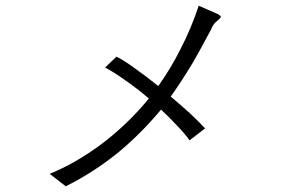

<svg xmlns="http://www.w3.org/2000/svg" viewBox="-20 -737 1040 677"><path d="M741.2 -690.4 680.7 -716.8Q654.3 -636.7 616.2 -563.5Q582 -495.1 538.1 -433.6Q493.2 -469.7 454.1 -497.1Q414.1 -526.4 390.6 -537.1L350.6 -499Q381.8 -482.4 422.9 -453.1Q463.9 -424.8 504.9 -389.6Q424.8 -292 325.2 -219.7Q241.2 -159.2 155.3 -124L211.9 -80.1Q313.5 -130.9 401.4 -203.1Q478.5 -267.6 547.9 -350.6Q579.1 -321.3 604.5 -293.9Q631.8 -265.6 648.4 -242.2L703.1 -284.2Q682.6 -306.6 650.4 -336.9Q619.1 -365.2 582 -396.5Q621.1 -451.2 660.2 -516.6Q689.5 -567.4 724.6 -633.8Q728.5 -644.5 735.4 -653.3Q740.2 -659.2 749 -666Q758.8 -674.8 758.8 -677.7Q757.8 -683.6 741.2 -690.4Z"/></svg>

Font: Dotum
Style: Regular
Weight: 400
Version: Version 2.21